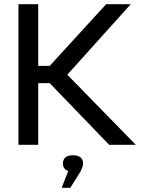

<svg xmlns="http://www.w3.org/2000/svg" viewBox="-20 -690 690 915"><path d="M67.9 -669.9H162.1V-376H216.8L485.8 -669.9H603L300.8 -334L627 0H500L216.8 -293.9H162.1V0H67.9ZM273.9 205.1 305.2 125Q279.8 115.7 279.8 89.8V88.9Q279.8 70.3 292 60.1Q304.2 49.8 328.1 49.8Q351.6 49.8 363.8 60.1Q376 70.3 376 88.9V89.8Q376 103 362.8 128.9L314.9 205.1Z"/></svg>

Font: LT Wave Text
Style: Regular
Weight: 400
Designer: Daniel Lyons
Version: Version 2.5 (Glyphs App)